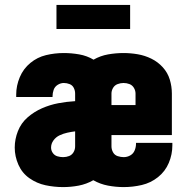

<svg xmlns="http://www.w3.org/2000/svg" viewBox="-20 -754 760 782"><path d="M237 8Q269 8 300.5 2Q332 -4 360 -20Q388 -4 420 2Q452 8 484 8Q521 8 557.5 -0.5Q594 -9 623.5 -32.5Q653 -56 667.5 -90.5Q682 -125 682 -162Q682 -167 682 -172H534V-169Q534 -155 528.5 -141.5Q523 -128 510.5 -121Q498 -114 484 -114Q472 -114 459.5 -118Q447 -122 440.5 -133.5Q434 -145 434 -158V-204H680V-373Q680 -402 671.5 -430Q663 -458 643 -480Q623 -502 596.5 -515Q570 -528 541 -533Q512 -538 483 -538Q452 -538 420.5 -532.5Q389 -527 361 -511Q334 -527 302.5 -532.5Q271 -538 240 -538Q203 -538 167.5 -529.5Q132 -521 103.5 -497.5Q75 -474 60.5 -439.5Q46 -405 46 -369Q46 -364 46 -359H194V-362Q194 -375 198.5 -388Q203 -401 215 -408.5Q227 -416 240 -416Q252 -416 263.5 -411.5Q275 -407 280.5 -396Q286 -385 286 -373V-342Q251 -340 217 -333.5Q183 -327 151 -313Q119 -299 92.5 -276Q66 -253 53 -220Q40 -187 40 -153Q40 -117 55 -83Q70 -49 100 -28Q130 -7 165.5 0.5Q201 8 237 8ZM434 -326V-373Q434 -385 440.5 -396Q447 -407 459 -411.5Q471 -416 483 -416Q496 -416 507.5 -411.5Q519 -407 525.5 -396Q532 -385 532 -373V-326ZM237 -114Q225 -114 213.5 -117.5Q202 -121 195 -131Q188 -141 188 -153Q188 -169 198 -182.5Q208 -196 223 -203Q238 -210 254 -213.5Q270 -217 286 -219V-158Q286 -145 279.5 -134Q273 -123 261.5 -118.5Q250 -114 237 -114ZM210 -636H510V-734H210Z"/></svg>

Font: Iosevka Sparkle Heavy
Style: Regular
Weight: 900
Designer: Belleve Invis
Foundry: Belleve Invis
Version: Version 4.5.0; ttfautohint (v1.8.3)